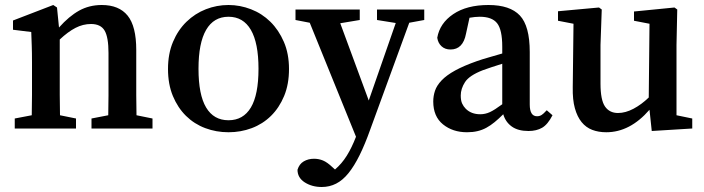

<svg xmlns="http://www.w3.org/2000/svg" viewBox="-20 -514 2817 768"><path d="M590 -40V0H346V-40L413 -53Q414 -90 414 -133Q414 -176 414 -210V-302Q414 -365 398.5 -391.5Q383 -418 344 -418Q312 -418 282 -402.5Q252 -387 219 -356V-210Q219 -177 219 -134Q219 -91 220 -53L284 -40V0H39V-40L107 -53Q108 -91 108 -134Q108 -177 108 -210V-264Q108 -305 107 -330.5Q106 -356 105 -386L32 -395V-432L193 -494L208 -484L216 -404Q256 -449 296.5 -471.5Q337 -494 387 -494Q456 -494 490.5 -451.5Q525 -409 525 -314V-210Q525 -176 525 -133Q525 -90 526 -53Z M894 -447Q835 -447 804.5 -394.5Q774 -342 774 -239Q774 -135 804.5 -84Q835 -33 894 -33Q953 -33 983.5 -84Q1014 -135 1014 -239Q1014 -342 983.5 -394.5Q953 -447 894 -447ZM894 -494Q940 -494 984 -477Q1028 -460 1061.5 -427Q1095 -394 1115.5 -346.5Q1136 -299 1136 -238Q1136 -177 1116.5 -130Q1097 -83 1064 -50.5Q1031 -18 987 -1.5Q943 15 894 15Q845 15 801 -1.5Q757 -18 724 -50.5Q691 -83 671.5 -130Q652 -177 652 -238Q652 -299 672 -346.5Q692 -394 726 -427Q760 -460 803.5 -477Q847 -494 894 -494Z M1677 -434 1617 -423 1461 4Q1440 63 1418.5 106.5Q1397 150 1374 178.5Q1351 207 1324.5 220.5Q1298 234 1267 234Q1228 234 1199 215.5Q1170 197 1170 165Q1177 142 1195 131.5Q1213 121 1236 121Q1255 121 1272 128Q1289 135 1310 155L1320 164Q1347 141 1367 109Q1387 77 1404 33L1219 -423L1162 -434V-476H1419V-434L1341 -421L1455 -112L1563 -422L1488 -434V-476H1677Z M1989 -259Q1966 -252 1945.5 -245Q1925 -238 1911 -233Q1857 -212 1840 -185.5Q1823 -159 1823 -132Q1823 -112 1828.5 -100Q1834 -88 1843 -79Q1865 -57 1901 -57Q1921 -57 1939.5 -65.5Q1958 -74 1989 -97ZM2190 -53Q2171 -16 2148.5 -3Q2126 10 2094 10Q2052 10 2027 -8Q2002 -26 1993 -57Q1975 -39 1958.5 -25.5Q1942 -12 1925.5 -3Q1909 6 1890 10.5Q1871 15 1848 15Q1791 15 1752 -16.5Q1713 -48 1713 -108Q1713 -130 1720 -151Q1727 -172 1746.5 -192.5Q1766 -213 1800.5 -232Q1835 -251 1889 -270Q1909 -277 1935.5 -284.5Q1962 -292 1989 -300V-327Q1989 -395 1968.5 -421Q1948 -447 1899 -447Q1890 -447 1879.5 -446Q1869 -445 1858 -443L1844 -379Q1832 -316 1782 -316Q1760 -316 1746 -329Q1732 -342 1729 -363Q1739 -421 1793 -457.5Q1847 -494 1934 -494Q2020 -494 2059.5 -452Q2099 -410 2099 -306V-96Q2099 -49 2128 -49Q2139 -49 2147 -54.5Q2155 -60 2162 -68L2167 -73Z M2749 -40V0L2587 10L2578 -75Q2500 15 2405 15Q2374 15 2349 5.5Q2324 -4 2306.5 -25.5Q2289 -47 2279.5 -81Q2270 -115 2271 -165L2274 -419L2212 -431V-469L2376 -484L2387 -476L2382 -334V-180Q2382 -114 2400 -88Q2418 -62 2452 -62Q2482 -62 2514 -79Q2546 -96 2575 -124L2578 -419L2516 -431V-468L2678 -484L2689 -476L2686 -334V-53Z"/></svg>

Font: Source Serif Pro Semibold
Style: Regular
Weight: 600
Designer: Frank Grießhammer
Foundry: Adobe Systems Incorporated
Version: Version 1.014;PS Version 1.0;hotconv 1.0.73;makeotf.lib2.5.5